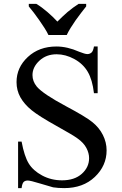

<svg xmlns="http://www.w3.org/2000/svg" viewBox="-20 -951 625 987"><path d="M482 -712V-472H463Q455 -541 431 -582Q407 -623 362 -647.5Q317 -672 271 -672Q218 -672 182.5 -639Q147 -606 147 -565Q147 -533 169 -506Q201 -468 321 -404Q419 -352 454.5 -323.5Q490 -295 509 -257Q528 -219 528 -178Q528 -99 467.5 -41.5Q407 16 310 16Q279 16 253 12Q237 8 186.5 -7.5Q136 -23 123 -23Q109 -23 101.5 -15.5Q94 -8 91 16H73V-223H91Q105 -148 127.5 -111Q150 -74 196.5 -49Q243 -24 299 -24Q363 -24 400.5 -57.5Q438 -91 438 -138Q438 -164 424 -190.5Q410 -217 379 -239Q358 -255 269 -304.5Q180 -354 142.5 -384.5Q105 -415 85 -450.5Q65 -486 65 -529Q65 -604 123 -658Q181 -712 270 -712Q326 -712 387 -685Q417 -673 429 -673Q441 -673 450 -680.5Q459 -688 463 -712ZM128 -931H167Q182 -922 196 -911.5Q210 -901 224 -889Q238 -877 251 -864.5Q264 -852 275 -840Q287 -852 300 -864.5Q313 -877 327 -889Q341 -901 355.5 -911.5Q370 -922 384 -931H423V-918Q412 -904 397.5 -885.5Q383 -867 369 -847Q355 -827 343 -807.5Q331 -788 323 -771H229Q221 -788 208.5 -807.5Q196 -827 182 -847Q168 -867 154 -885.5Q140 -904 128 -918Z"/></svg>

Font: MM Ethnic
Style: Regular
Weight: 400
Designer: Khon Soe Zaw Thu
Version: Version 1.00 July 18, 2016, initial release